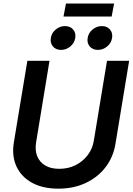

<svg xmlns="http://www.w3.org/2000/svg" viewBox="-20 -1079 767 1110"><path d="M317.4 11.7Q226.6 11.7 164.3 -22.9Q102.1 -57.6 74.7 -117.9Q47.4 -178.2 60.1 -255.9L138.2 -727.5H266.1L189 -257.8Q181.2 -211.4 194.8 -176.8Q208.5 -142.1 241 -122.6Q273.4 -103 322.3 -103Q375 -103 417.5 -124.5Q460 -146 487.5 -182.9Q515.1 -219.7 522.5 -266.1L598.6 -727.5H726.6L647.5 -247.6Q634.8 -169.9 589.6 -111.6Q544.4 -53.2 474.6 -20.8Q404.8 11.7 317.4 11.7ZM545.9 -790.5Q515.6 -790.5 498.8 -810.5Q481.9 -830.6 486.8 -859.4Q491.2 -888.7 515.1 -908.4Q539.1 -928.2 568.8 -928.2Q598.6 -928.2 615.7 -908.4Q632.8 -888.7 627.9 -859.4Q623.5 -830.6 599.6 -810.5Q575.7 -790.5 545.9 -790.5ZM333 -790.5Q302.7 -790.5 285.9 -810.5Q269 -830.6 273.9 -859.4Q278.3 -888.7 302 -908.4Q325.7 -928.2 355.5 -928.2Q385.7 -928.2 402.8 -908.4Q419.9 -888.7 415 -859.4Q410.6 -830.6 386.7 -810.5Q362.8 -790.5 333 -790.5ZM639.6 -1058.6 625.5 -983.4H347.2L361.3 -1058.6Z"/></svg>

Font: Inter 28pt SemiBold
Style: Italic
Weight: 600
Italic angle: -9.3988°
Designer: Rasmus Andersson
Foundry: rsms
Version: Version 4.001;git-66647c0bb